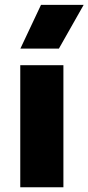

<svg xmlns="http://www.w3.org/2000/svg" viewBox="-20 -790 373 810"><path d="M65.5 0V-515H247.5V0ZM66 -585 153 -769.5H333L228.5 -585Z"/></svg>

Font: Geologica Thin Cursive ExtraBold
Style: Regular
Weight: 800
Version: Version 1.010;gftools[0.9.28]